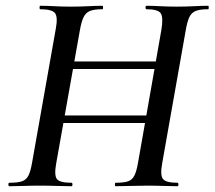

<svg xmlns="http://www.w3.org/2000/svg" viewBox="-20 -645 743 665"><path d="M12 0Q9 0 9 -6Q9 -12 12 -12Q41 -12 56 -17Q71 -22 78.5 -37Q86 -52 91 -81L173 -544Q181 -586 170.5 -599.5Q160 -613 119 -613Q117 -613 117 -619Q117 -625 119 -625Q142 -625 168.5 -623.5Q195 -622 225 -622Q256 -622 285 -623.5Q314 -625 335 -625Q337 -625 337 -619Q337 -613 335 -613Q306 -613 291.5 -607Q277 -601 269.5 -585.5Q262 -570 257 -542L175 -81Q167 -38 177 -25Q187 -12 228 -12Q231 -12 231 -6Q231 0 228 0Q206 0 178 -1Q150 -2 118 -2Q88 -2 61 -1Q34 0 12 0ZM160 -219 163 -245H546L543 -219ZM166 -406 170 -432H552L550 -406ZM380 0Q378 0 378 -6Q378 -12 380 -12Q409 -12 423.5 -17Q438 -22 445.5 -37Q453 -52 458 -81L539 -542Q546 -584 537 -598.5Q528 -613 487 -613Q484 -613 484 -619Q484 -625 487 -625Q508 -625 535.5 -623.5Q563 -622 593 -622Q623 -622 651.5 -623.5Q680 -625 701 -625Q703 -625 703 -619Q703 -613 701 -613Q674 -613 659 -607.5Q644 -602 636.5 -587Q629 -572 624 -544L542 -81Q534 -38 544.5 -25Q555 -12 595 -12Q598 -12 598 -6Q598 0 595 0Q576 0 548 -1Q520 -2 489 -2Q459 -2 430.5 -1Q402 0 380 0Z"/></svg>

Font: Cormorant Garamond Light SemiBold
Style: Italic
Weight: 600
Italic angle: -10°
Version: Version 4.001